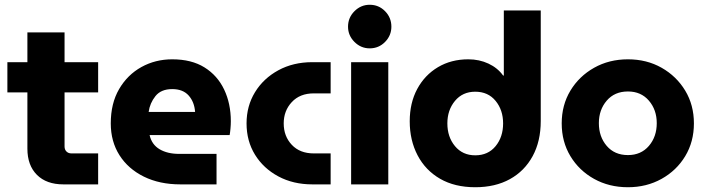

<svg xmlns="http://www.w3.org/2000/svg" viewBox="-20 -774 2967 806"><path d="M246 0Q175 0 135 -40Q95 -80 95 -150V-386H11V-513H95V-638H251V-513H392V-386H251V-159Q251 -146 259 -138Q267 -130 280 -130H392V0Z M737 0Q650 0 584 -32.5Q518 -65 481.5 -122.5Q445 -180 445 -256Q445 -340 480 -400Q515 -460 573.5 -492.5Q632 -525 703 -525Q784 -525 838.5 -491Q893 -457 921 -398Q949 -339 949 -265Q949 -251 947.5 -234Q946 -217 944 -207H608Q617 -167 650 -147.5Q683 -128 732 -128H889V0ZM604 -304H799Q796 -346 772 -373Q748 -400 703 -400Q656 -400 632.5 -370.5Q609 -341 604 -304Z M1291 0Q1211 0 1148.5 -33.5Q1086 -67 1050.5 -124.5Q1015 -182 1015 -256Q1015 -329 1050.5 -387Q1086 -445 1148.5 -479Q1211 -513 1291 -513H1368V-382H1297Q1239 -382 1205 -345.5Q1171 -309 1171 -256Q1171 -202 1205 -166Q1239 -130 1297 -130H1368V0Z M1454 0V-513H1610V0ZM1532 -571Q1495 -571 1468 -598Q1441 -625 1441 -662Q1441 -700 1468 -727Q1495 -754 1532 -754Q1570 -754 1596.5 -727Q1623 -700 1623 -662Q1623 -625 1596.5 -598Q1570 -571 1532 -571Z M1975 12Q2059 12 2120.5 -22Q2182 -56 2216 -118.5Q2250 -181 2250 -266V-730H2095V-457H2092Q2069 -489 2030.5 -507Q1992 -525 1946 -525Q1874 -525 1818.5 -492Q1763 -459 1731.5 -400.5Q1700 -342 1700 -265Q1700 -185 1733 -122Q1766 -59 1827.5 -23.5Q1889 12 1975 12ZM1975 -122Q1922 -122 1890 -160.5Q1858 -199 1858 -256Q1858 -312 1890 -350.5Q1922 -389 1975 -389Q2029 -389 2060.5 -350.5Q2092 -312 2092 -256Q2092 -199 2060.5 -160.5Q2029 -122 1975 -122Z M2616 12Q2537 12 2474 -23Q2411 -58 2374.5 -118.5Q2338 -179 2338 -256Q2338 -333 2374.5 -393.5Q2411 -454 2474 -489.5Q2537 -525 2616 -525Q2695 -525 2757.5 -489.5Q2820 -454 2856.5 -393.5Q2893 -333 2893 -256Q2893 -179 2856.5 -118.5Q2820 -58 2757 -23Q2694 12 2616 12ZM2616 -123Q2671 -123 2704 -161.5Q2737 -200 2737 -257Q2737 -313 2704 -351.5Q2671 -390 2616 -390Q2560 -390 2527 -351.5Q2494 -313 2494 -257Q2494 -200 2527 -161.5Q2560 -123 2616 -123Z"/></svg>

Font: MuseoModerno
Style: Bold
Weight: 700
Designer: Pablo Cosgaya, Héctor Gatti, Marcela Romero, and the Authors of The MuseoModerno Project.
Foundry: Omnibus-Type Team
Version: Version 1.001